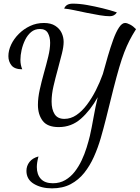

<svg xmlns="http://www.w3.org/2000/svg" viewBox="-20 -846 766 1053"><path d="M265 187Q207 187 166 162.5Q125 138 125 91Q125 64 141.5 42.5Q158 21 191 12Q186 31 184 45Q182 59 182 70Q182 111 204 135Q226 159 270 159Q308 159 338 141.5Q368 124 390 95.5Q412 67 428 33Q444 -1 455 -36.5Q466 -72 473 -101Q483 -145 493 -202Q503 -259 516 -313Q476 -241 424 -195Q372 -149 302 -149Q240 -149 214 -183.5Q188 -218 188 -271Q188 -309 198 -354.5Q208 -400 221 -446Q234 -492 244.5 -535Q255 -578 255 -611Q255 -643 242.5 -665Q230 -687 199 -687Q171 -687 151 -670.5Q131 -654 118 -627.5Q105 -601 98.5 -572Q92 -543 92 -518Q92 -503 94.5 -490.5Q97 -478 102 -466Q60 -466 43 -487.5Q26 -509 26 -538Q26 -569 41 -601Q56 -633 83 -660Q110 -687 145 -703.5Q180 -720 221 -720Q259 -720 283 -704.5Q307 -689 318 -665.5Q329 -642 329 -616Q329 -590 319.5 -552Q310 -514 297 -466Q284 -419 273.5 -374Q263 -329 263 -289Q263 -246 279.5 -220Q296 -194 333 -194Q368 -194 399 -215Q430 -236 457 -272Q484 -308 506 -351.5Q528 -395 544 -440Q557 -488 571.5 -537.5Q586 -587 601 -628.5Q616 -670 632.5 -695Q649 -720 666 -720Q677 -720 694 -711Q711 -702 726 -686Q705 -653 690 -623.5Q675 -594 661.5 -559Q648 -524 634 -476.5Q620 -429 602.5 -360.5Q585 -292 561 -194Q548 -142 532.5 -88.5Q517 -35 495 14Q473 63 442 102Q411 141 367.5 164Q324 187 265 187ZM582 -757Q560 -757 526.5 -762.5Q493 -768 456.5 -775.5Q420 -783 387.5 -790Q355 -797 332 -799Q342 -826 379 -826Q416 -826 458 -818.5Q500 -811 543 -800.5Q586 -790 621 -778Q608 -757 582 -757Z"/></svg>

Font: Dancing Script Medium
Style: Regular
Weight: 500
Designer: Pablo Impallari
Foundry: Pablo Impallari
Version: Version 2.000